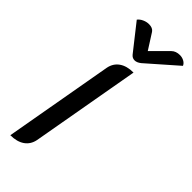

<svg xmlns="http://www.w3.org/2000/svg" viewBox="-305 -998 1049 1049"><g transform="rotate(45 219.5 -473.5)"><path d="M152 -624Q160 -665 191.5 -687Q223 -709 274 -709L162 -76Q154 -35 122.5 -13Q91 9 40 9ZM337 -938Q355 -956 386 -956Q403 -956 418 -948Q433 -940 439 -926L267 -775Q248 -760 231 -760Q213 -760 201 -775L82 -926Q93 -940 111 -948Q129 -956 147 -956Q176 -956 188 -938L246 -847Z"/></g></svg>

Font: K2D Medium
Style: Italic
Weight: 500
Italic angle: -10°
Designer: Katatrad Aksorn Co.,Ltd.
Foundry: Cadson Demak Co.,Ltd.
Version: Version 1.000; ttfautohint (v1.6)